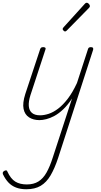

<svg xmlns="http://www.w3.org/2000/svg" viewBox="-98 -858 733 1397"><path d="M189 16Q145 16 113.5 -4Q82 -24 73.5 -66Q65 -108 86 -174L194 -500Q197 -508 201.5 -511.5Q206 -515 217 -515Q226 -515 231 -511Q236 -507 233 -499L123 -164Q109 -119 111.5 -86.5Q114 -54 134.5 -36.5Q155 -19 194 -19Q223 -19 256.5 -30Q290 -41 325 -67.5Q360 -94 395 -139.5Q430 -185 462 -254L542 -500Q544 -508 549 -511.5Q554 -515 564 -515Q576 -515 579 -508.5Q582 -502 579 -494L325 291Q300 367 270 418Q240 469 198 494Q156 519 93 519Q51 519 18.5 506.5Q-14 494 -37 469.5Q-60 445 -77 409Q-79 401 -77 395.5Q-75 390 -66 385Q-56 380 -51 382Q-46 384 -44 391Q-20 443 13.5 463.5Q47 484 97 484Q147 484 181.5 462.5Q216 441 240.5 397.5Q265 354 286 288L426 -141Q395 -94 362.5 -63Q330 -32 298.5 -15Q267 2 239 9Q211 16 189 16ZM375 -629Q371 -629 364.5 -635Q358 -641 358 -646Q358 -649 359 -652Q360 -655 364 -659L518 -829Q522 -834 525.5 -836Q529 -838 533 -838Q538 -838 543.5 -834Q549 -830 552.5 -824.5Q556 -819 556 -814Q556 -811 555 -808Q554 -805 550 -801L388 -636Q381 -629 375 -629Z"/></svg>

Font: Playwrite BE VLG Thin
Style: Regular
Weight: 250
Designer: Veronika Burian, José Scaglione
Foundry: TypeTogether
Version: Version 1.002